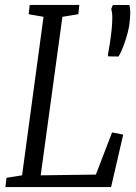

<svg xmlns="http://www.w3.org/2000/svg" viewBox="-20 -763 553 783"><path d="M2 0 6.5 -38 70 -48 157.5 -694.5 97 -705 101 -743H303.5L299.5 -705L234.5 -694.5L146 -48L371 -51L437 -223L482.5 -214L433 0ZM463.5 -532.5 421.5 -533 420 -539Q424 -560 428 -585.8Q432 -611.5 435 -639.5Q438 -668 438 -690.2Q438 -712.5 433.5 -726L440 -742.5H507.5Q511.5 -727.5 511.2 -711.5Q511 -695.5 508.5 -671.5Q507.5 -656.5 500.8 -630Q494 -603.5 484 -576.8Q474 -550 463.5 -532.5Z"/></svg>

Font: Merriweather 24pt SemiCondensed Light
Style: Italic
Weight: 300
Width: 4
Italic angle: -7.8°
Designer: Eben Sorkin
Foundry: Eben Sorkin
Version: Version 2.101